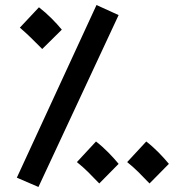

<svg xmlns="http://www.w3.org/2000/svg" viewBox="-20 -714 727 764"><path d="M133 30 452 -654 364 -694 47 -7ZM148 -519 226 -596C202 -625 170 -658 135 -685L59 -604C94 -574 113 -554 148 -519ZM375 16 452 -62C428 -91 397 -124 362 -151L286 -69C321 -41 340 -20 375 16ZM575 16 652 -62C628 -91 597 -124 562 -151L486 -69C521 -41 540 -20 575 16Z"/></svg>

Font: Noto Sans Arabic Cond SemBd
Style: Regular
Weight: 600
Width: 3
Designer: Monotype Design Team, Nadine Chahine, Nizar Qandah and Khaled Hosny
Foundry: Monotype Imaging Inc.
Version: Version 2.012